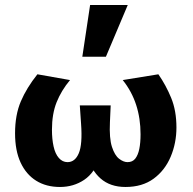

<svg xmlns="http://www.w3.org/2000/svg" viewBox="-20 -731 769 765"><path d="M219 14Q164 14 124 -11Q84 -36 62 -83.5Q40 -131 40 -200Q40 -273 63 -327Q86 -381 129 -435L259 -412Q224 -370 205.5 -323.5Q187 -277 187 -214Q187 -177 193.5 -147.5Q200 -118 214.5 -101.5Q229 -85 249 -85Q279 -85 294 -120.5Q309 -156 303 -238L298 -311H421L418 -244Q415 -180 426 -146Q437 -112 454.5 -98.5Q472 -85 488 -85Q508 -85 519 -99Q530 -113 535 -137.5Q540 -162 540 -196Q540 -259 522.5 -313Q505 -367 469 -412L611 -435Q641 -392 662 -341Q683 -290 683 -223Q683 -161 660 -106.5Q637 -52 592 -19Q547 14 480 14Q419 14 380.5 -20Q342 -54 332 -106H379Q358 -43 315.5 -14.5Q273 14 219 14ZM308 -505 339 -711H489L402 -505Z"/></svg>

Font: Ysabeau Office ExtraBold
Style: Regular
Weight: 800
Designer: Christian Thalmann (Catharsis Fonts)
Version: Version 2.001;gftools[0.9.30]; featfreeze: tnum,lnum,ss02